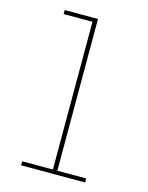

<svg xmlns="http://www.w3.org/2000/svg" viewBox="-112 -805 674 875"><g transform="rotate(15 225.0 -367.5)"><path d="M74 0V-19H219V-716H83V-735H240V-19H376V0Z"/></g></svg>

Font: Zed Sans Thin Extended
Style: Regular
Weight: 100
Width: 7
Designer: Belleve Invis
Foundry: Belleve Invis
Version: Version 1.0.0; ttfautohint (v1.8.4)